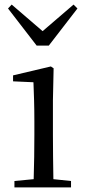

<svg xmlns="http://www.w3.org/2000/svg" viewBox="-20 -818 372 838"><path d="M31 -798 15 -781 140 -619H193L318 -781L301 -798L166 -682ZM126 0H290V-28L213 -36C212 -92 211 -175 211 -229V-380L214 -520L202 -528L37 -489V-463L126 -459C128 -409 130 -356 130 -289V-229C130 -175 129 -92 127 -36L43 -28V0Z"/></svg>

Font: Harano Aji Mincho
Style: Regular
Weight: 400
Foundry: Masamichi Hosoda
Version: HaranoAjiMincho-Regular version 20230610;ttx 4.39.4